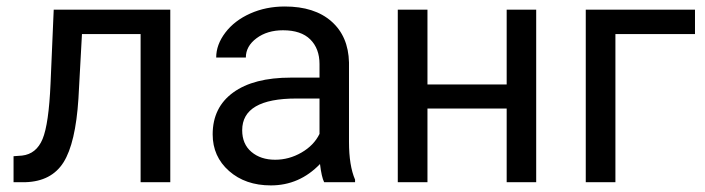

<svg xmlns="http://www.w3.org/2000/svg" viewBox="-20 -558 2158 588"><path d="M501.5 -528.3V0H410.6V-453.6H231L220.2 -255.9Q211.4 -119.6 174.6 -61Q137.7 -2.4 57.6 0H21.5V-79.6L47.4 -81.5Q91.3 -86.4 110.4 -132.3Q129.4 -178.2 134.8 -302.2L144.5 -528.3Z M631.3 0ZM972.7 0Q964.8 -15.6 960 -55.7Q897 9.8 809.6 9.8Q731.4 9.8 681.4 -34.4Q631.3 -78.6 631.3 -146.5Q631.3 -229 694.1 -274.7Q756.8 -320.3 870.6 -320.3H958.5V-361.8Q958.5 -409.2 930.2 -437.3Q901.9 -465.3 846.7 -465.3Q798.3 -465.3 765.6 -440.9Q732.9 -416.5 732.9 -381.8H642.1Q642.1 -421.4 670.2 -458.3Q698.2 -495.1 746.3 -516.6Q794.4 -538.1 852.1 -538.1Q943.4 -538.1 995.1 -492.4Q1046.9 -446.8 1048.8 -366.7V-123.5Q1048.8 -50.8 1067.4 -7.8V0ZM822.8 -68.8Q865.2 -68.8 903.3 -90.8Q941.4 -112.8 958.5 -147.9V-256.3H887.7Q721.7 -256.3 721.7 -159.2Q721.7 -116.7 750 -92.8Q778.3 -68.8 822.8 -68.8Z M1622.1 0H1531.7V-225.6H1289.1V0H1198.2V-528.3H1289.1V-299.3H1531.7V-528.3H1622.1Z M2108.4 -453.6H1864.7V0H1773.9V-528.3H2108.4Z"/></svg>

Font: Roboto
Style: Regular
Weight: 400
Designer: Google
Version: Version 2.134; 2016; ttfautohint (v1.6)